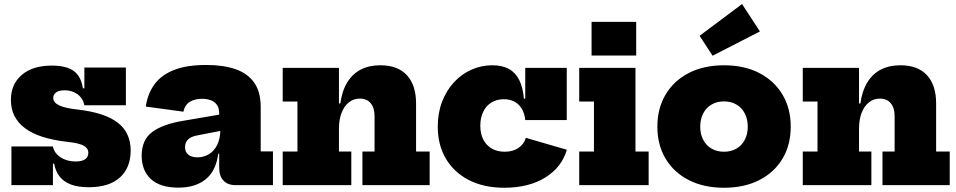

<svg xmlns="http://www.w3.org/2000/svg" viewBox="-20 -892 4608 925"><path d="M407.5 10Q357 10 322.5 -2.8Q288 -15.5 267.8 -40.8Q247.5 -66 241 -103.5H218L235 -186.5Q241 -154.5 271.8 -134.2Q302.5 -114 344.5 -114Q374.5 -114 390 -124.8Q405.5 -135.5 405.5 -156Q405.5 -177.5 383.5 -190Q361.5 -202.5 305.5 -208.5Q166.5 -224 99.5 -275Q32.5 -326 32.5 -410.5Q32.5 -486 84.8 -531Q137 -576 230 -576Q276 -576 307.2 -564.8Q338.5 -553.5 356 -529.2Q373.5 -505 379.5 -466.5H402.5L386.5 -385Q380 -418.5 353.5 -437.8Q327 -457 291 -457Q264.5 -457 250.5 -447Q236.5 -437 236.5 -420Q236.5 -398 264.8 -384.5Q293 -371 352 -364.5Q484.5 -349.5 547 -301.2Q609.5 -253 609.5 -167Q609.5 -84 557.8 -37Q506 10 407.5 10ZM35 0V-186.5H235V0ZM386.5 -385V-566.5H586.5V-385Z M1115.5 0Q1077.5 0 1056.8 -21.8Q1036 -43.5 1036 -83.5V-191L1048.5 -211L1041.5 -269L1036 -298.5V-346Q1036 -371 1025.5 -386.2Q1015 -401.5 996.2 -408.8Q977.5 -416 953.5 -416Q919 -416 895 -401.8Q871 -387.5 863.5 -354L682.5 -378.5Q691 -439.5 723.5 -484.8Q756 -530 817.2 -554.5Q878.5 -579 974 -579Q1055 -579 1113.8 -559Q1172.5 -539 1204.2 -494.5Q1236 -450 1236 -376.5V-162.5H1295V0ZM840 12Q751.5 12 707 -29.2Q662.5 -70.5 662.5 -142Q662.5 -218 713.2 -256Q764 -294 865.5 -310.5L1064 -344.5V-265.5L934.5 -240.5Q901.5 -235 886.5 -220.5Q871.5 -206 871.5 -183.5Q871.5 -159 887.5 -146.5Q903.5 -134 931 -134Q961 -134 986 -148.8Q1011 -163.5 1026.2 -193.5Q1041.5 -223.5 1041.5 -269L1065.5 -151.5H1031.5Q1020.5 -68 970.5 -28Q920.5 12 840 12Z M1613 -162H1672.5V0H1342V-162H1413V-403H1342V-565H1613ZM1784.5 -162V-333.5Q1784.5 -372 1766 -394.5Q1747.5 -417 1713.5 -417Q1684 -417 1661.2 -399.2Q1638.5 -381.5 1625.8 -349Q1613 -316.5 1613 -271L1583.5 -393.5H1619.5Q1628 -454.5 1653.2 -495.5Q1678.5 -536.5 1718.5 -557Q1758.5 -577.5 1812 -577.5Q1896 -577.5 1940.2 -529.8Q1984.5 -482 1984.5 -393V-162H2050V0H1726V-162Z M2409 12.5Q2311 12.5 2239 -24.5Q2167 -61.5 2128 -127.8Q2089 -194 2089 -281.5Q2089 -348 2109.8 -402Q2130.5 -456 2167 -495.5Q2203.5 -535 2251 -556.2Q2298.5 -577.5 2351.5 -577.5Q2400 -577.5 2432.2 -559.5Q2464.5 -541.5 2482 -505.5Q2499.5 -469.5 2504 -416.5H2545.5L2510.5 -313.5Q2507.5 -345 2494 -367.8Q2480.5 -390.5 2458.5 -402.2Q2436.5 -414 2407 -414Q2373 -414 2347.5 -398.2Q2322 -382.5 2308 -353.5Q2294 -324.5 2294 -286.5Q2294 -248 2308.2 -220Q2322.5 -192 2348.8 -176.5Q2375 -161 2411.5 -161Q2451 -161 2477.8 -179.2Q2504.5 -197.5 2513.5 -228L2711 -170.5Q2686 -85.5 2606.5 -36.5Q2527 12.5 2409 12.5ZM2510.5 -313.5V-565H2710.5V-313.5Z M3041.5 -162H3105V0H2770.5V-162H2841.5V-403H2770.5V-565H3041.5ZM2830 -786.5H3045V-624.5H2830Z M3468 12.5Q3370.5 12.5 3298.2 -24.5Q3226 -61.5 3186.5 -127.8Q3147 -194 3147 -281.5Q3147 -369.5 3186.5 -436.2Q3226 -503 3298.2 -540.2Q3370.5 -577.5 3468 -577.5Q3566 -577.5 3638 -540.2Q3710 -503 3749.8 -436.2Q3789.5 -369.5 3789.5 -281.5Q3789.5 -194 3750 -127.8Q3710.5 -61.5 3638.2 -24.5Q3566 12.5 3468 12.5ZM3468 -161Q3502.5 -161 3528.2 -176.2Q3554 -191.5 3568.2 -218.5Q3582.5 -245.5 3582.5 -281.5Q3582.5 -318 3568.2 -345.5Q3554 -373 3528.2 -388.2Q3502.5 -403.5 3468 -403.5Q3433.5 -403.5 3407.8 -388.2Q3382 -373 3367.8 -345.5Q3353.5 -318 3353.5 -281.5Q3353.5 -245.5 3367.8 -218.5Q3382 -191.5 3407.8 -176.2Q3433.5 -161 3468 -161ZM3555 -872.5 3641 -740.5 3413 -623.5 3350.5 -719.5Z M4118.5 -162H4178V0H3847.5V-162H3918.5V-403H3847.5V-565H4118.5ZM4290 -162V-333.5Q4290 -372 4271.5 -394.5Q4253 -417 4219 -417Q4189.5 -417 4166.8 -399.2Q4144 -381.5 4131.2 -349Q4118.5 -316.5 4118.5 -271L4089 -393.5H4125Q4133.5 -454.5 4158.8 -495.5Q4184 -536.5 4224 -557Q4264 -577.5 4317.5 -577.5Q4401.5 -577.5 4445.8 -529.8Q4490 -482 4490 -393V-162H4555.5V0H4231.5V-162Z"/></svg>

Font: Hepta Slab ExtraBold
Style: Regular
Weight: 800
Designer: Michael LaGattuta
Foundry: Michael LaGattuta
Version: Version 1.102